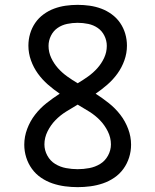

<svg xmlns="http://www.w3.org/2000/svg" viewBox="-20 -763 640 791"><path d="M300 8Q274 8 247.5 4.5Q221 1 196 -7.5Q171 -16 149 -31Q127 -46 111.5 -67.5Q96 -89 88 -114.5Q80 -140 80 -167Q80 -200 92 -232Q104 -264 124.5 -290.5Q145 -317 171.5 -338Q198 -359 226 -377Q201 -394 177.5 -414.5Q154 -435 136 -460Q118 -485 107.5 -514.5Q97 -544 97 -575Q97 -600 104 -624Q111 -648 125 -668.5Q139 -689 159.5 -704Q180 -719 203 -727.5Q226 -736 250.5 -739.5Q275 -743 300 -743Q325 -743 349.5 -739.5Q374 -736 397 -727.5Q420 -719 440.5 -704Q461 -689 475 -668.5Q489 -648 496 -624Q503 -600 503 -575Q503 -544 492.5 -514.5Q482 -485 464 -460Q446 -435 422.5 -414.5Q399 -394 374 -377Q402 -359 428.5 -338Q455 -317 475.5 -290.5Q496 -264 508 -232Q520 -200 520 -167Q520 -140 512 -114.5Q504 -89 488.5 -67.5Q473 -46 451 -31Q429 -16 404 -7.5Q379 1 352.5 4.5Q326 8 300 8ZM300 -420Q322 -433 343 -448Q364 -463 381 -482Q398 -501 409 -524.5Q420 -548 420 -574Q420 -596 410 -616Q400 -636 382.5 -648Q365 -660 343.5 -664.5Q322 -669 300 -669Q278 -669 256.5 -664.5Q235 -660 217.5 -648Q200 -636 190 -616Q180 -596 180 -574Q180 -548 191 -524.5Q202 -501 219 -482Q236 -463 257 -448Q278 -433 300 -420ZM300 -66Q324 -66 348 -70.5Q372 -75 392.5 -87.5Q413 -100 425 -122Q437 -144 437 -168Q437 -196 424 -222Q411 -248 391.5 -268Q372 -288 348 -303Q324 -318 300 -332Q276 -318 252 -303Q228 -288 208.5 -268Q189 -248 176 -222Q163 -196 163 -168Q163 -144 175 -122Q187 -100 207.5 -87.5Q228 -75 252 -70.5Q276 -66 300 -66Z"/></svg>

Font: Iosevka Curly Extended
Style: Regular
Weight: 400
Width: 7
Monospace: yes
Designer: Belleve Invis
Foundry: Belleve Invis
Version: Version 11.1.0; ttfautohint (v1.8.3)